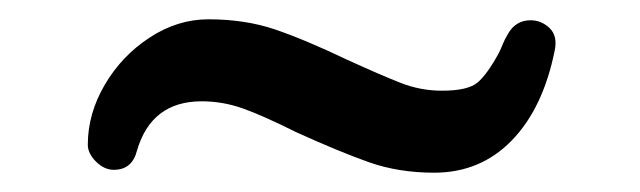

<svg xmlns="http://www.w3.org/2000/svg" viewBox="-20 -408 663 199"><path d="M430 -229Q393 -229 362 -240Q331 -251 287 -271Q253 -288 232 -295.5Q211 -303 189 -303Q137 -303 122 -252Q117 -232 98 -232Q88 -232 79.5 -240.5Q71 -249 71 -258Q71 -290 88.5 -320Q106 -350 135 -369Q164 -388 196 -388Q234 -388 265 -377.5Q296 -367 340 -346Q375 -330 395.5 -322Q416 -314 438 -314Q465 -314 475 -322.5Q485 -331 497 -353Q499 -357 501 -362Q503 -367 506 -372Q514 -387 530 -387Q541 -387 549.5 -379Q558 -371 555 -356Q543 -296 510.5 -262.5Q478 -229 430 -229Z"/></svg>

Font: Huninn
Style: Regular
Weight: 400
Designer: justfont
Foundry: justfont
Version: Version 1.003